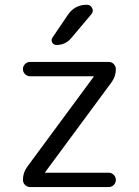

<svg xmlns="http://www.w3.org/2000/svg" viewBox="-20 -799 575 797"><path d="M105.5 -542H431.6Q443.4 -542 452.1 -533.2Q460.9 -524.4 460.9 -511.7Q460.9 -482.4 443.4 -458L168 -85Q167 -84 167 -83Q167 -82 168 -82H431.6Q443.4 -82 452.1 -73.2Q460.9 -64.5 460.9 -52.2Q460.9 -40 452.1 -31.2Q443.4 -22.5 431.6 -22.5H105.5Q92.8 -22.5 84 -31.2Q75.2 -40 75.2 -52.7Q75.2 -82 92.8 -106.4L368.2 -479.5Q369.1 -480.5 369.1 -481.4Q369.1 -482.4 368.2 -482.4H105.5Q92.8 -482.4 84 -491.2Q75.2 -500 75.2 -512.2Q75.2 -524.4 84 -533.2Q92.8 -542 105.5 -542ZM340.8 -779.3Q355.5 -779.3 362.3 -765.6Q365.2 -759.8 365.2 -754.9Q365.2 -747.1 359.4 -740.2L276.4 -641.6Q252 -612.3 214.8 -612.3Q202.1 -612.3 196.3 -623Q194.3 -627.9 194.3 -632.8Q194.3 -637.7 198.2 -643.6L261.7 -737.3Q290 -779.3 340.8 -779.3Z"/></svg>

Font: Gen Jyuu Gothic Normal
Style: Regular
Weight: 300
Designer: [Source Han Sans]
Ryoko NISHIZUKA  (kana & ideographs); Paul D. Hunt (Latin, Greek & Cyrillic); Wenlong ZHANG  (bopomofo
Version: Version 1.002.20150607